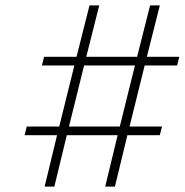

<svg xmlns="http://www.w3.org/2000/svg" viewBox="-20 -690 683 710"><path d="M235 -222 291 -448H479L423 -222ZM579 -222H459L515 -448H635L643 -480H523L571 -670H535L487 -480H299L347 -670H311L263 -480H143L135 -448H255L199 -222H79L71 -190H191L145 0H181L227 -190H415L369 0H405L451 -190H571Z"/></svg>

Font: RazerF5 Thin
Style: Italic
Weight: 250
Foundry: Razer Inc.
Version: Version 2